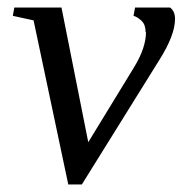

<svg xmlns="http://www.w3.org/2000/svg" viewBox="-20 -479 484 509"><path d="M367 -394H366Q366 -413 356 -423Q345 -434 334 -437L338 -459H431Q444 -449 444 -429Q444 -386 403 -321L197 10H161L69 -425L14 -437L18 -459H143L214 -102L335 -300Q367 -352 367 -394Z"/></svg>

Font: Libra Serif Modern
Style: Italic
Weight: 400
Italic angle: -12°
Designer: Stefan Peev, Context Ltd
Foundry: Stefan Peev, Context Ltd
Version: Version 1.000